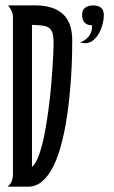

<svg xmlns="http://www.w3.org/2000/svg" viewBox="-20 -704 430 724"><path d="M7.8 0Q19.5 -8.3 24.2 -20.8Q28.8 -33.2 28.8 -46.4V-639.6Q28.8 -652.3 23.4 -663.3Q18.1 -674.3 10.7 -683.6H114.3Q180.7 -683.6 216.6 -651.6Q252.4 -619.6 252.4 -551.3Q252.4 -530.3 251.7 -495.6Q251 -460.9 248.3 -418.2Q245.6 -375.5 240.7 -327.9Q235.8 -280.3 227.5 -233.9Q219.2 -187.5 207 -145Q194.8 -102.5 177.7 -70.3Q160.6 -38.1 137.7 -19Q114.7 0 85.4 0ZM100.6 -74.7Q111.3 -83 120.8 -104.2Q130.4 -125.5 138.2 -155.3Q146 -185.1 152.1 -220.9Q158.2 -256.8 163.3 -294.9Q168.5 -333 171.9 -370.6Q175.3 -408.2 177.5 -441.2Q179.7 -474.1 180.9 -500.2Q182.1 -526.4 182.1 -541Q182.1 -565.4 178 -579.1Q173.8 -592.8 164.1 -599.4Q154.3 -606 138.7 -607.7Q123 -609.4 100.6 -610.4ZM371.6 -646Q371.6 -631.3 366.9 -613.3Q362.3 -595.2 353.5 -579.1Q344.7 -563 331.3 -552Q317.9 -541 300.3 -541Q295.4 -541 290.8 -542Q286.1 -543 281.7 -544.4Q301.3 -550.3 314.2 -566.2Q327.1 -582 327.1 -603Q327.1 -604 327.1 -606Q327.1 -607.9 326.2 -608.9Q308.1 -608.9 298.8 -619.1Q289.6 -629.4 289.6 -647.9Q289.6 -667 301.5 -675.3Q313.5 -683.6 330.6 -683.6Q350.6 -683.6 361.1 -674.8Q371.6 -666 371.6 -646Z"/></svg>

Font: XAYAX
Style: Regular
Weight: 400
Designer: Peter Wiegel
Foundry: Peter Wiegel
Version: Version 1.000 2009 initial release